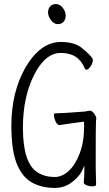

<svg xmlns="http://www.w3.org/2000/svg" viewBox="-20 -915 540 947"><path d="M231.5 -815.5Q217 -835 217 -853Q217 -871 227 -883Q237 -895 256 -895Q275 -895 289.5 -876.5Q304 -858 304 -839Q304 -820 294 -808Q284 -796 265 -796Q246 -796 231.5 -815.5ZM250 12Q185 12 136.5 -15.5Q88 -43 62 -109.5Q36 -176 36 -295Q36 -460 106 -583Q180 -708 280 -708Q356 -708 392 -671H393Q426 -643 437 -625L438 -618Q438 -605 427 -588Q416 -571 406 -571Q401 -571 398 -578Q367 -654 280 -654Q203 -654 148 -545Q93 -436 93 -285Q93 -109 166 -64Q202 -42 250 -42Q286 -42 318.5 -71.5Q351 -101 373 -158Q395 -215 395 -296L394 -315Q331 -307 273 -298Q260 -298 250 -326Q246 -338 246 -347Q246 -356 253 -356Q287 -356 399 -365H400Q415 -369 425 -369Q431 -369 438 -362Q445 -355 450 -346Q455 -337 455 -331.5Q455 -326 453.5 -321.5Q452 -317 452 -94L454 -4Q454 4 434 4Q419 4 406 -2Q393 -8 393 -14Q396 -44 396 -74V-98L386 -76Q374 -47 336.5 -17.5Q299 12 250 12Z"/></svg>

Font: Moon Stars Kai HW Light
Style: Regular
Weight: 300
Designer: GuiWonder
Version: Version 1.101